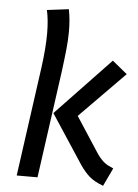

<svg xmlns="http://www.w3.org/2000/svg" viewBox="-54 -792 608 846"><g transform="rotate(5 250.0 -369.0)"><path d="M216 -750Q221 -725 223 -701Q225 -677 225 -650Q225 -615 220.5 -571.5Q216 -528 208 -467L143 0H51L118 -482Q130 -570 130 -635Q130 -694 120 -738ZM429 -541 495 -487 296 -285 391 -139Q401 -123 410 -112Q419 -101 428 -93Q437 -85 447.5 -79.5Q458 -74 472 -68L434 12Q394 -3 372.5 -22Q351 -41 331 -70L188 -288Z"/></g></svg>

Font: Yekcdsyqcyvpieeyorgstswgcgt
Style: Regular
Weight: 400
Italic angle: -8°
Designer: Carrois Corporate & Edenspiekermann
Foundry: Carrois Corporate GbR & Edenspiekermann AG
Version: Version 2.001